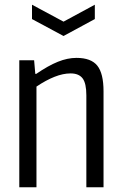

<svg xmlns="http://www.w3.org/2000/svg" viewBox="-20 -796 520 816"><path d="M116 -776 250 -704 383 -776V-715L250 -643L116 -715ZM62 -540H125L130 -482H134Q185 -517 226 -533.5Q267 -550 305 -550Q367 -550 393.5 -517Q420 -484 420 -408V0H347V-391Q347 -442 331 -463Q315 -484 280 -484Q248 -484 211.5 -469.5Q175 -455 135 -428V0H62Z"/></svg>

Font: Encode Sans Compressed
Style: Regular
Weight: 400
Designer: Pablo Impallari, Andres Torresi
Foundry: Pablo Impallari, Andres Torresi
Version: Version 1.000; ttfautohint (v1.00) -l 8 -r 50 -G 200 -x 14 -